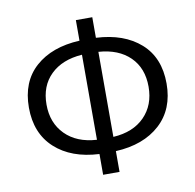

<svg xmlns="http://www.w3.org/2000/svg" viewBox="-85 -845 973 956"><g transform="rotate(-10 401.5 -367.0)"><path d="M443 -583V-153Q544 -159 601.5 -217.5Q659 -276 659 -369Q659 -463 601.5 -519.5Q544 -576 443 -583ZM360 -153V-583Q259 -576 201 -519.5Q143 -463 143 -369Q143 -276 201 -217.5Q259 -159 360 -153ZM443 -758V-654Q584 -647 667 -573.5Q750 -500 750 -369Q750 -239 667 -163.5Q584 -88 443 -81V24H360V-81Q219 -88 136.5 -163.5Q54 -239 54 -369Q54 -500 136.5 -573.5Q219 -647 360 -654V-758Z"/></g></svg>

Font: Noto Sans CJK KR Regular (TTF)
Style: Regular
Weight: 400
Designer: Ryoko NISHIZUKA 西塚涼子 (kana & ideographs); Paul D. Hunt (Latin, Greek & Cyrillic); Wenlong ZHANG 张文龙 (bopomofo); Sandoll 
Foundry: Adobe Systems Incorporated
Version: Version 1.004;PS 1.004;hotconv 1.0.82;makeotf.lib2.5.63406